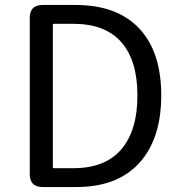

<svg xmlns="http://www.w3.org/2000/svg" viewBox="-20 -754 727 774"><path d="M152 0Q100 0 100 -52V-682Q100 -734 152 -734H284Q452 -734 541 -639.5Q630 -545 630 -369.5Q630 -194 541.5 -97Q453 0 288 0ZM193 -81Q193 -76 198 -76H276Q404 -76 469 -152Q534 -228 534 -369Q534 -510 469 -584Q404 -658 276 -658H198Q193 -658 193 -653Z"/></svg>

Font: Resource Han Rounded HK
Style: Regular
Weight: 400
Designer: Cyano Hao (round all glyphs); Ryoko NISHIZUKA  (kana, bopomofo & ideographs); Paul D. Hunt (Latin, Greek & Cyrillic); Sa
Foundry: Cyano Hao
Version: 0.990